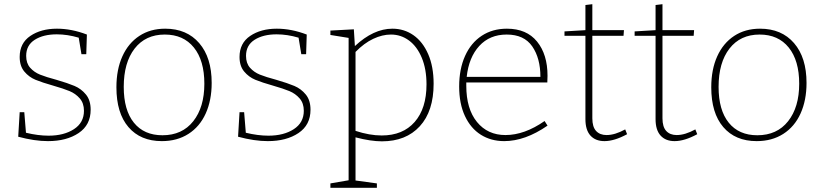

<svg xmlns="http://www.w3.org/2000/svg" viewBox="-20 -667 3931 917"><path d="M249 -286Q304 -270 336 -256.5Q368 -243 390.5 -215.5Q413 -188 413 -143Q413 -70 355.5 -31.5Q298 7 209 7Q145 7 67 -14L74 -131H96L104 -33Q162 -19 212 -19Q285 -19 333 -50Q381 -81 381 -138Q381 -174 361 -197Q341 -220 312 -232Q283 -244 234 -258Q181 -273 149.5 -286Q118 -299 96 -325.5Q74 -352 74 -395Q74 -461 125 -495.5Q176 -530 252 -530Q322 -530 395 -502L392 -408H369L356 -487Q302 -503 251 -503Q187 -503 146 -477Q105 -451 105 -400Q105 -365 124 -343.5Q143 -322 171.5 -310.5Q200 -299 249 -286Z M991 -271Q991 -188 962.5 -125Q934 -62 880 -27.5Q826 7 753 7Q651 7 593.5 -60Q536 -127 536 -250Q536 -335 564.5 -398Q593 -461 645.5 -495.5Q698 -530 769 -530Q872 -530 931.5 -461Q991 -392 991 -271ZM571 -252Q571 -141 619.5 -81Q668 -21 756 -21Q850 -21 903 -88Q956 -155 956 -267Q956 -378 906 -440Q856 -502 767 -502Q675 -502 623 -435Q571 -368 571 -252Z M1299 -286Q1354 -270 1386 -256.5Q1418 -243 1440.5 -215.5Q1463 -188 1463 -143Q1463 -70 1405.5 -31.5Q1348 7 1259 7Q1195 7 1117 -14L1124 -131H1146L1154 -33Q1212 -19 1262 -19Q1335 -19 1383 -50Q1431 -81 1431 -138Q1431 -174 1411 -197Q1391 -220 1362 -232Q1333 -244 1284 -258Q1231 -273 1199.5 -286Q1168 -299 1146 -325.5Q1124 -352 1124 -395Q1124 -461 1175 -495.5Q1226 -530 1302 -530Q1372 -530 1445 -502L1442 -408H1419L1406 -487Q1352 -503 1301 -503Q1237 -503 1196 -477Q1155 -451 1155 -400Q1155 -365 1174 -343.5Q1193 -322 1221.5 -310.5Q1250 -299 1299 -286Z M2051 -267Q2051 -136 1985 -64Q1919 8 1804 8Q1751 8 1678 -11V195L1780 209V230H1558V209L1645 194V-486L1558 -500V-521L1670 -527L1675 -447Q1764 -530 1854 -530Q1910 -530 1954.5 -499Q1999 -468 2025 -408.5Q2051 -349 2051 -267ZM2017 -264Q2017 -337 1994.5 -391Q1972 -445 1933.5 -473.5Q1895 -502 1847 -502Q1806 -502 1762.5 -481.5Q1719 -461 1678 -419V-42Q1745 -20 1803 -20Q1904 -20 1960.5 -84.5Q2017 -149 2017 -264Z M2581 -89 2595 -67Q2488 7 2388 7Q2325 7 2276.5 -23.5Q2228 -54 2200.5 -113Q2173 -172 2173 -254Q2173 -337 2201 -399.5Q2229 -462 2280.5 -496Q2332 -530 2401 -530Q2495 -530 2545 -468.5Q2595 -407 2595 -305Q2595 -288 2594 -273H2207V-258Q2207 -147 2258 -84.5Q2309 -22 2394 -22Q2485 -22 2581 -89ZM2209 -300H2561Q2561 -389 2522 -445.5Q2483 -502 2400 -502Q2319 -502 2269 -447.5Q2219 -393 2209 -300Z M2975 -26Q2914 7 2867 7Q2824 7 2800 -19.5Q2776 -46 2776 -98V-496H2676V-517L2776 -523V-643L2809 -647V-523H2960L2958 -496H2809V-102Q2809 -61 2827 -41.5Q2845 -22 2877 -22Q2917 -22 2966 -49Z M3310 -26Q3249 7 3202 7Q3159 7 3135 -19.5Q3111 -46 3111 -98V-496H3011V-517L3111 -523V-643L3144 -647V-523H3295L3293 -496H3144V-102Q3144 -61 3162 -41.5Q3180 -22 3212 -22Q3252 -22 3301 -49Z M3832 -271Q3832 -188 3803.5 -125Q3775 -62 3721 -27.5Q3667 7 3594 7Q3492 7 3434.5 -60Q3377 -127 3377 -250Q3377 -335 3405.5 -398Q3434 -461 3486.5 -495.5Q3539 -530 3610 -530Q3713 -530 3772.5 -461Q3832 -392 3832 -271ZM3412 -252Q3412 -141 3460.5 -81Q3509 -21 3597 -21Q3691 -21 3744 -88Q3797 -155 3797 -267Q3797 -378 3747 -440Q3697 -502 3608 -502Q3516 -502 3464 -435Q3412 -368 3412 -252Z"/></svg>

Font: Bitter Pro ExtraLight
Style: Regular
Weight: 275
Designer: Sol Matas, and Bitter project Authors
Foundry: Sol Matas
Version: Version 1.010